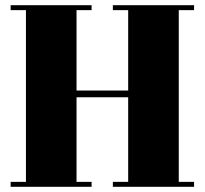

<svg xmlns="http://www.w3.org/2000/svg" viewBox="-20 -720 789 740"><path d="M21 -681C21 -681 80 -681 80 -681C80 -681 80 -19 80 -19C80 -19 21 -19 21 -19C21 -19 21 0 21 0C21 0 333 0 333 0C333 0 333 -19 333 -19C333 -19 275 -19 275 -19C275 -19 275 -345 275 -345C275 -345 474 -345 474 -345C474 -345 474 -19 474 -19C474 -19 415 -19 415 -19C415 -19 415 0 415 0C415 0 728 0 728 0C728 0 728 -19 728 -19C728 -19 669 -19 669 -19C669 -19 669 -681 669 -681C669 -681 728 -681 728 -681C728 -681 728 -700 728 -700C728 -700 415 -700 415 -700C415 -700 415 -681 415 -681C415 -681 474 -681 474 -681C474 -681 474 -371 474 -371C474 -371 275 -371 275 -371C275 -371 275 -681 275 -681C275 -681 333 -681 333 -681C333 -681 333 -700 333 -700C333 -700 21 -700 21 -700C21 -700 21 -681 21 -681Z"/></svg>

Font: Abril Fatface Utterance
Style: Regular
Weight: 500
Designer: Veronika Burian, Jos Scaglione
Foundry: TypeTogether
Version: ""